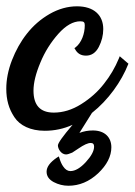

<svg xmlns="http://www.w3.org/2000/svg" viewBox="-26 -363 431 614"><path d="M155.8 141.1C133.8 156.2 123 170.9 123 186C123 200.2 130.4 210.9 145.5 219.2C160.6 227.1 176.3 231 192.9 231C227.5 231 259.3 217.8 287.6 191.4C315.9 164.6 330.1 136.7 330.1 107.9C330.1 76.7 309.6 54.2 271 54.2C256.3 54.2 242.2 56.6 228 62L268.1 -2C320.3 -43 362.3 -102.5 383.8 -157.2L384.8 -159.2L356.9 -183.1L354 -175.8C342.3 -147.5 326.7 -120.6 306.6 -95.2C286.6 -69.3 262.2 -47.9 233.4 -29.8C204.6 -11.7 175.3 -2.9 146 -2.9C102.5 -2.9 81.1 -26.4 81.1 -73.2C81.1 -98.1 88.4 -127.9 103 -162.6C117.2 -197.3 136.7 -228 160.6 -254.9C184.6 -281.7 208 -294.9 231 -294.9C242.2 -294.9 245.1 -291.5 245.1 -282.2C245.1 -255.4 234.9 -226.1 214.8 -210.9L211.9 -209L213.9 -206.1C221.2 -191.9 232.9 -185.1 249 -185.1C266.6 -185.1 280.3 -194.3 290 -212.9C299.3 -231 304.2 -250 304.2 -270C304.2 -314.5 274.4 -342.8 220.2 -342.8C190.4 -342.8 161.1 -334.5 132.8 -318.4C104 -301.8 80.1 -280.8 60.1 -255.4C40 -230 24.4 -201.7 12.2 -170.4C0 -138.7 -5.9 -108.4 -5.9 -79.1C-5.9 -44.4 2 -15.1 20 11.7C37.6 38.6 71.8 55.2 117.2 55.2C148.4 55.2 178.2 48.8 206.1 36.1C174.8 72.8 159.2 94.7 159.2 102.1C159.2 113.3 169.9 130.9 185.1 130.9C189.5 130.9 195.8 128.9 205.1 125C217.3 116.7 224.1 112.3 225.1 111.8C242.2 100.1 254.9 94.2 264.2 94.2C271.5 94.2 274.9 98.1 274.9 106C274.9 119.6 266.1 136.2 248.5 155.3C231 174.3 214.4 184.1 199.2 184.1C190.4 184.1 182.6 179.2 175.8 168.9C171.4 162.6 167.5 154.3 164.1 143.1L162.1 137.2Z"/></svg>

Font: Dancing Script
Style: Regular
Weight: 800
Designer: Pablo Impallari
Foundry: Pablo Impallari
Version: Version 2.001